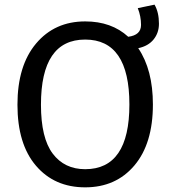

<svg xmlns="http://www.w3.org/2000/svg" viewBox="-20 -793 743 825"><path d="M663 -691Q663 -652 640 -623.5Q617 -595 574 -586Q637 -493 637 -344Q637 -176 557.5 -82Q478 12 346 12Q214 12 134.5 -81Q55 -174 55 -343Q55 -511 135 -606Q215 -701 346 -701Q459 -701 531 -635Q586 -642 586 -686Q586 -723 572 -758L644 -773Q663 -740 663 -691ZM346 -66Q536 -66 536 -344Q536 -623 346 -623Q156 -623 156 -343Q156 -200 206.5 -133Q257 -66 346 -66Z"/></svg>

Font: Fira Sans
Style: Regular
Weight: 400
Designer: Carrois Corporate & Edenspiekermann AG
Foundry: Carrois Corporate GbR & Edenspiekermann AG
Version: Version 4.106;PS 004.106;hotconv 1.0.70;makeotf.lib2.5.58329